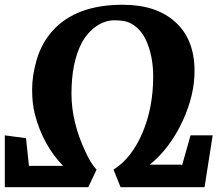

<svg xmlns="http://www.w3.org/2000/svg" viewBox="-57 -776 902 796"><path d="M-37.1 -214.8 50.8 -203.1 63 -88.4H204.6Q121.1 -173.8 87.4 -302.7Q76.2 -346.2 76.2 -405.3Q76.2 -464.4 95.9 -530.8Q115.7 -597.2 160.2 -647.5Q257.3 -756.3 451.7 -756.3Q590.3 -756.3 668.9 -685.5Q749.5 -613.3 749.5 -481.9Q749.5 -381.3 700.7 -275.4Q648.4 -162.1 564 -93.3H694.8L697.8 -90.3L732.9 -214.8H824.7L791 0H442.9L413.6 -72.8Q488.8 -120.1 533.7 -225.6Q578.1 -330.6 578.1 -458Q578.1 -544.9 547.9 -610.4Q524.4 -660.2 481 -681.2Q458.5 -691.9 418 -691.9Q377.4 -691.9 341.3 -666.5Q305.2 -641.1 282.2 -598.6Q239.3 -517.6 239.3 -387.2Q239.3 -270.5 296.9 -147.5Q319.8 -97.2 343.3 -72.8L309.1 0H-37.1Z"/></svg>

Font: Merriweather
Style: Heavy Italic
Weight: 900
Italic angle: -7°
Designer: Eben Sorkin
Foundry: Eben Sorkin
Version: Version 1.001